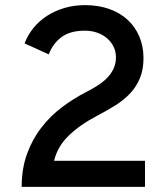

<svg xmlns="http://www.w3.org/2000/svg" viewBox="-20 -732 656 752"><path d="M76.2 -562Q88.9 -595.2 111.3 -622.8Q133.8 -650.4 164.6 -670.2Q195.3 -689.9 232.9 -700.9Q270.5 -711.9 313 -711.9Q366.2 -711.9 408.7 -696.5Q451.2 -681.2 480.7 -653.6Q510.3 -626 526.1 -587.9Q542 -549.8 542 -504.9Q542 -460.4 528.6 -427.2Q515.1 -394 491.2 -367.9Q467.3 -341.8 433.8 -320.6Q400.4 -299.3 360.8 -278.8Q292 -242.7 248.3 -200Q204.6 -157.2 191.9 -102.1H547.9V0H64.9Q64.9 -71.8 85.9 -129.4Q106.9 -187 142.1 -232.4Q177.2 -277.8 222.7 -312Q268.1 -346.2 316.9 -371.1Q339.4 -382.8 360.6 -396Q381.8 -409.2 398.2 -425.5Q414.6 -441.9 424.3 -462.2Q434.1 -482.4 434.1 -507.8Q434.1 -529.8 425 -548.6Q416 -567.4 399.9 -581.5Q383.8 -595.7 361.3 -603.8Q338.9 -611.8 312 -611.8Q254.9 -611.8 221.2 -586.9Q187.5 -562 170.9 -519Z"/></svg>

Font: Overpass
Style: Regular
Weight: 400
Designer: Delve Withrington
Foundry: Delve Fonts
Version: Version 1.001